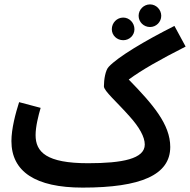

<svg xmlns="http://www.w3.org/2000/svg" viewBox="-20 -833 865 874"><path d="M663 -710C691 -710 714 -733 714 -761C714 -789 691 -813 663 -813C634 -813 611 -789 611 -761C611 -733 634 -710 663 -710ZM541 -650C569 -650 592 -672 592 -700C592 -729 569 -753 541 -753C512 -753 489 -729 489 -700C489 -672 512 -650 541 -650ZM356 21C622 21 755 -37 755 -164C755 -267 676 -358 566 -471C626 -515 707 -561 825 -621L774 -715C637 -646 517 -574 475 -529C460 -514 453 -471 453 -440C453 -419 511 -370 571 -302C614 -254 639 -210 639 -175C639 -110 537 -90 381 -90C191 -90 142 -141 142 -218C142 -257 155 -308 165 -342L67 -368C51 -318 32 -247 32 -191C32 -52 141 21 356 21Z"/></svg>

Font: Noto Sans Arabic UI Cn SmBd
Style: Regular
Weight: 600
Width: 3
Designer: Monotype Design Team, Nadine Chahine and Nizar Qandah
Foundry: Monotype Imaging Inc.
Version: Version 2.010